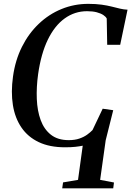

<svg xmlns="http://www.w3.org/2000/svg" viewBox="-20 -772 698 1020"><path d="M310.5 228.5 315 197 394.5 183.5 419.5 2Q403 5.5 380.2 8Q357.5 10.5 325.5 10.5Q243.5 10.5 185.8 -17Q128 -44.5 93.8 -94.8Q59.5 -145 48.5 -213.8Q37.5 -282.5 49 -365Q61 -452 96.5 -523Q132 -594 185.8 -645.2Q239.5 -696.5 306.8 -724Q374 -751.5 449 -751.5Q489.5 -751.5 519.8 -747.2Q550 -743 573.5 -737Q597 -731 617.2 -726.2Q637.5 -721.5 657.5 -720.5L618.5 -534H549.5L547 -673.5Q542 -683.5 528.8 -692.2Q515.5 -701 494 -706.8Q472.5 -712.5 442.5 -712.5Q377 -712.5 323.8 -674.2Q270.5 -636 234.2 -561.5Q198 -487 182.5 -378Q173 -309.5 175.5 -246.5Q178 -183.5 196 -134.2Q214 -85 250.5 -56.2Q287 -27.5 345 -27.5Q377.5 -27.5 401.5 -35.8Q425.5 -44 442.8 -56.5Q460 -69 471.5 -81L525.5 -194.5L581.5 -186.5L541.5 -27L512 183.5L585.5 197.5L581.5 228.5Z"/></svg>

Font: Merriweather 96pt Medium
Style: Italic
Weight: 500
Italic angle: -7.8°
Version: Version 2.101